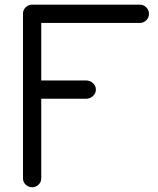

<svg xmlns="http://www.w3.org/2000/svg" viewBox="-20 -789 667 809"><path d="M76.9 -731.9Q76.9 -747.3 88.3 -758.3Q99.6 -769.3 115.5 -769.3H569.3Q585 -769.3 596.3 -757.9Q607.7 -746.6 607.7 -730.7Q607.7 -714.8 596.3 -703.6Q585 -692.4 569.3 -692.4H153.8V-450H342.3Q359.4 -450 371.7 -438.7Q384 -427.5 384 -411.6Q384 -395.8 371.7 -384.4Q359.4 -373 342.3 -373H153.8V-37.4Q153.8 -22 142.6 -11Q131.3 0 115.5 0Q99.6 0 88.3 -11Q76.9 -22 76.9 -37.4Z"/></svg>

Font: Tecnico
Style: Grueso
Weight: 700
Version: Version 1.3